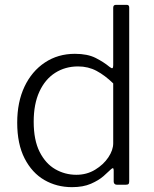

<svg xmlns="http://www.w3.org/2000/svg" viewBox="-20 -762 636 792"><path d="M462 0Q456 0 452.5 -3.5Q449 -7 449 -13V-59Q449 -67 446 -68Q443 -69 437 -63Q427 -53 407 -35.5Q387 -18 355 -4Q323 10 277 10Q214 10 163 -19.5Q112 -49 81.5 -108.5Q51 -168 51 -256Q51 -341 81 -404.5Q111 -468 165 -504Q219 -540 289 -540Q341 -540 374.5 -523Q408 -506 432 -486Q441 -479 444 -481Q447 -483 447 -493V-730Q447 -742 458 -742H503Q513 -742 513 -731V-14Q513 -6 510 -3Q507 0 499 0H462ZM447 -418Q413 -451 378.5 -469.5Q344 -488 302 -488Q249 -488 207.5 -461.5Q166 -435 142.5 -384Q119 -333 119 -260Q119 -184 143.5 -135.5Q168 -87 208 -64Q248 -41 295 -41Q338 -41 372.5 -62Q407 -83 427 -113Q447 -143 447 -171V-418Z"/></svg>

Font: Libre Franklin Thin Light
Style: Regular
Weight: 300
Version: Version 3.000